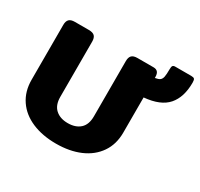

<svg xmlns="http://www.w3.org/2000/svg" viewBox="-159 -948 1207 1161"><g transform="rotate(30 445.0 -367.0)"><path d="M38 -246V-629Q38 -655 50 -667.5Q62 -680 90 -680H187Q216 -680 228 -667.5Q240 -655 240 -629V-243Q240 -186 272 -157Q304 -128 358 -128Q412 -128 443.5 -156.5Q475 -185 475 -243V-629Q475 -655 487 -667.5Q499 -680 527 -680H639Q678 -680 678 -635V-628Q702 -632 712 -640Q722 -648 725.5 -665Q729 -682 729 -719Q729 -736 733.5 -742.5Q738 -749 751 -749H862Q879 -749 884.5 -743Q890 -737 890 -717Q890 -616 840.5 -559Q791 -502 678 -492V-246Q678 -165 637.5 -106Q597 -47 525 -16Q453 15 358 15Q263 15 190.5 -16Q118 -47 78 -106Q38 -165 38 -246Z"/></g></svg>

Font: Mitr SemiBold
Style: Regular
Weight: 600
Designer: Thanarat Vachiruckul
Foundry: Cadson Demak
Version: Version 1.003